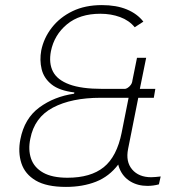

<svg xmlns="http://www.w3.org/2000/svg" viewBox="-20 -727 756 754"><path d="M509 -620Q487 -647 451.5 -660Q416 -673 374 -673Q293 -673 243 -631.5Q193 -590 180 -526Q171 -479 188 -446Q205 -413 252.5 -395.5Q300 -378 381 -378H590L584 -343H375Q261 -343 188 -304.5Q115 -266 99 -182Q90 -139 102 -104Q114 -69 149.5 -49Q185 -29 245 -29Q336 -29 387.5 -70.5Q439 -112 458 -207L480 -315H517L496 -207Q480 -128 444.5 -81Q409 -34 357 -13.5Q305 7 239 7Q163 7 120.5 -18Q78 -43 64 -86Q50 -129 60 -180Q76 -262 134.5 -305Q193 -348 271 -359L272 -364Q213 -371 182.5 -395.5Q152 -420 143.5 -455.5Q135 -491 142 -529Q152 -578 183.5 -618.5Q215 -659 264.5 -683Q314 -707 380 -707Q437 -707 478 -690Q519 -673 543 -642ZM543 -642 509 -620ZM462 -377Q473 -377 480.5 -381.5Q488 -386 493.5 -393.5Q499 -401 500 -411L518 -500H554L529 -377H556L550 -343H523L483 -142Q473 -92 499 -61.5Q525 -31 574 -31Q582 -31 591.5 -32Q601 -33 611 -34L604 -3Q593 0 581.5 1.5Q570 3 559 3Q521 3 492 -14.5Q463 -32 449.5 -64.5Q436 -97 445 -142L485 -343H405L411 -377Z"/></svg>

Font: Albert Sans ExtraLight
Style: Italic
Weight: 250
Italic angle: -11.25°
Designer: Andreas Rasmussen
Foundry: a.Foundry
Version: Version 1.025